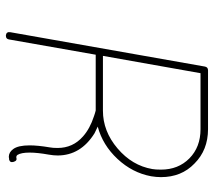

<svg xmlns="http://www.w3.org/2000/svg" viewBox="-58 -684 740 665"><g transform="rotate(90 312.5 -351.0)"><path d="M590 -504Q578 -439 530 -387.5Q482 -336 418 -319Q425 -316 441 -308Q518 -260 518 -180Q518 -166 515 -149Q508 -110 508 -83Q508 -54 516 -41Q519 -37 523 -37H525Q536 -41 540 -28Q544 -15 532 -12H529Q526 -11 523 -11Q507 -11 496 -26Q483 -43 483 -83Q483 -112 490 -153Q492 -163 492 -180Q492 -233 452 -268Q425 -292 382 -306Q377 -308 373 -309Q369 -310 366 -311Q363 -312 362 -312H169L116 -11Q114 -1 104 -1H101Q89 -3 91 -16L210 -690Q212 -701 223 -701H224H427Q499 -701 546 -654Q593 -609 593 -538Q593 -522 590 -504ZM363 -337Q434 -337 493.5 -387.5Q553 -438 565 -508Q567 -519 567 -538Q567 -598 528 -636.5Q489 -675 427 -675H233L173 -337Z"/></g></svg>

Font: Quicksand
Style: Light Italic
Weight: 300
Italic angle: -12°
Designer: Andrew Paglinawan
Foundry: Andrew Paglinawan
Version: 1.002